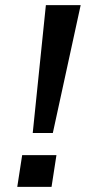

<svg xmlns="http://www.w3.org/2000/svg" viewBox="-20 -725 345 745"><path d="M107 -209 158 -705H293L185 -209ZM47 0 66 -123H199L180 0Z"/></svg>

Font: Nunito Sans 7pt Expanded Medium
Style: Italic
Weight: 500
Width: 7
Italic angle: -9°
Designer: Vernon Adams
Foundry: Vernon Adams
Version: Version 3.101;gftools[0.9.27]